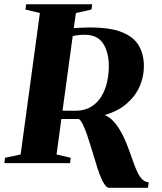

<svg xmlns="http://www.w3.org/2000/svg" viewBox="-40 -763 758 898"><path d="M470.5 115.5Q459.5 115.5 448 98Q436.5 80.5 426 52.5Q415.5 24.5 406.5 -7Q396.5 -40 386.5 -72.5Q376.5 -105 367 -132.8Q357.5 -160.5 348 -180.2Q338.5 -200 328.5 -206.5Q318 -206.5 304 -206.5Q290 -206.5 275.5 -206.5Q261 -206.5 247 -206.5L224.5 -40.5L290.5 -25L288 0H-19.5L-16.5 -25L56.5 -40.5L146.5 -702L79 -718.5L82.5 -743H391L388 -718.5L315 -702L305 -631.5Q322.5 -632.5 341 -633.5Q359.5 -634.5 381 -634.5Q476 -634.5 531 -612.2Q586 -590 609.5 -549.2Q633 -508.5 633 -453.5Q633 -403.5 612.8 -358Q592.5 -312.5 552 -277.8Q511.5 -243 450 -225Q472.5 -215.5 490.2 -196.2Q508 -177 522.2 -152.5Q536.5 -128 547.5 -101.8Q558.5 -75.5 567 -51.5Q577 -23.5 586 1.5Q595 26.5 604.5 45.8Q614 65 626.2 76.5Q638.5 88 655.5 90L652 115.5ZM252.5 -245.5Q262.5 -245 274.8 -245Q287 -245 298 -245Q309 -245 316.5 -245Q358 -246 387.2 -264.2Q416.5 -282.5 434.8 -313Q453 -343.5 461 -380.2Q469 -417 469 -454.5Q468.5 -520 441.8 -560.2Q415 -600.5 355.5 -600.5Q347 -600.5 337.5 -599.8Q328 -599 318.2 -597.8Q308.5 -596.5 300 -594Z"/></svg>

Font: Merriweather 120pt ExtraBold
Style: Italic
Weight: 800
Italic angle: -7.8°
Version: Version 2.101